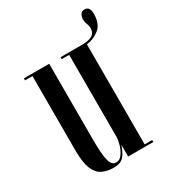

<svg xmlns="http://www.w3.org/2000/svg" viewBox="-165 -740 749 838"><g transform="rotate(-30 210.0 -321.0)"><path d="M159.5 11Q126.5 11 102 -1.2Q77.5 -13.5 64.5 -45.5Q51.5 -77.5 51.5 -136.5V-513H14V-523H141.5V-143.5Q141.5 -65.5 149.8 -34.5Q158 -3.5 180.5 -3.5Q198 -3.5 210.5 -20.8Q223 -38 229.8 -61Q236.5 -84 236.5 -101.5V-513H199V-523H309.5Q339.5 -523 357.8 -533Q376 -543 376 -569Q376 -580 371 -591Q366 -602 366 -615Q366 -631.5 372.8 -641.5Q379.5 -651.5 393 -651.5Q419.5 -651.5 419.5 -615Q419.5 -563.5 390.5 -540.8Q361.5 -518 326.5 -514V-10H364.5V0H237.5V-60.5Q230.5 -35 214.5 -12Q198.5 11 159.5 11Z"/></g></svg>

Font: Imbue 100pt Medium
Style: Regular
Weight: 500
Designer: Tyler Finck
Foundry: Etcetera Type Company
Version: Version 1.102; ttfautohint (v1.8.3)